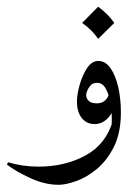

<svg xmlns="http://www.w3.org/2000/svg" viewBox="-45 -375 400 557"><path d="M305.7 -49.3Q305.7 10.7 285.4 51Q265.1 91.3 235.4 115.7Q205.6 140.1 175.5 150.6Q145.5 161.1 125.5 161.1Q85 161.1 42.7 141.6Q0.5 122.1 -24.9 102.5L-21.5 95.7Q20 108.4 66.4 108.4Q144.5 108.4 204.1 75.4Q263.7 42.5 282.7 -26.4ZM273.4 24.9Q279.3 1.5 279.3 -29.8Q279.3 -54.7 274.9 -78.9Q270.5 -103 261.2 -118.9Q252 -134.8 236.8 -134.8Q221.7 -134.8 213.4 -121.8Q205.1 -108.9 205.1 -98.6Q205.1 -89.8 212.2 -82.5Q219.2 -75.2 236.3 -75.2Q251 -75.2 260.5 -84.2Q270 -93.3 272 -106.9L286.1 -65.4Q280.3 -43.5 264.9 -29.3Q249.5 -15.1 229.5 -15.1Q205.6 -15.1 191.9 -33Q178.2 -50.8 178.2 -80.1Q178.2 -100.1 185.8 -127.9Q193.4 -155.8 207.3 -177Q221.2 -198.2 240.2 -198.2Q260.7 -198.2 275.4 -177.5Q290 -156.7 297.9 -122.8Q305.7 -88.9 305.7 -49.3Q300.3 -24.9 292 -7.1Q283.7 10.7 273.4 24.9ZM239.7 -355.5Q267.6 -335.4 286.6 -308.6L239.7 -262.2Q222.2 -288.1 193.4 -308.6Z"/></svg>

Font: Lateef Light
Style: Regular
Weight: 300
Designer: SIL International
Foundry: SIL International
Version: Version 4.200